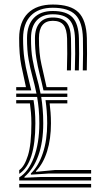

<svg xmlns="http://www.w3.org/2000/svg" viewBox="-20 -827 472 847"><path d="M51.5 -428.2V-442.5H94.5Q84 -488.8 74.1 -537.6Q64.2 -586.5 64.5 -659.2Q64.8 -730.5 103.2 -768.8Q141.8 -807 213 -807Q291.2 -807 326.1 -772.6Q361 -738.2 363.2 -658.8Q364 -629.2 363.9 -590.4Q363.8 -551.5 362.8 -516.5H345.2Q346.2 -551.8 346.4 -590.2Q346.5 -628.8 345.8 -658.2Q343.8 -730.2 312.9 -761.5Q282 -792.8 213 -792.8Q150.2 -792.8 116.2 -758.1Q82.2 -723.5 81.8 -659.2Q81.8 -607.8 87.5 -568.6Q93.2 -529.5 101.8 -496.1Q110.2 -462.8 118 -428.2ZM64.8 -30.8V-44.5Q104.2 -67.8 128.9 -130.9Q153.5 -194 153.5 -283Q153.5 -317.5 150.8 -346Q148 -374.5 143.8 -399.5H51.5V-414H141Q132.8 -454 123 -489.4Q113.2 -524.8 106.1 -564.9Q99 -605 99.2 -659Q99.5 -716.8 129 -747.6Q158.5 -778.5 213 -778.5Q273 -778.5 299.8 -750.4Q326.5 -722.2 328.2 -657.8Q329 -628.2 329 -589.5Q329 -550.8 327.8 -516.5H310.2Q311.5 -551.2 311.6 -589.5Q311.8 -627.8 310.8 -657.2Q309.2 -714.5 286.5 -739.2Q263.8 -764 213 -764Q167 -764 142 -736.9Q117 -709.8 116.8 -658.8Q116.5 -603.8 123.8 -564.2Q131 -524.8 141 -489.9Q151 -455 159 -414H277V-399.5H161.8Q165.8 -374.8 168.2 -346.2Q170.8 -317.8 170.8 -283Q170.8 -200.5 149.2 -140.9Q127.8 -81.2 88 -46.8V-43L161 -46.2H382V-30.8ZM171.8 -428.2Q163.8 -465 155 -499.4Q146.2 -533.8 140.1 -572Q134 -610.2 134.2 -658.8Q134.5 -702.5 154.9 -726.1Q175.2 -749.8 213 -749.8Q254.5 -749.8 273.2 -728.1Q292 -706.5 293.2 -656.8Q294 -627.5 294 -589.4Q294 -551.2 292.8 -516.5H275.2Q276.5 -551.5 276.6 -589.4Q276.8 -627.2 276 -656.2Q274.8 -698.8 260.1 -717Q245.5 -735.2 213 -735.2Q152 -735.2 151.8 -658.8Q151.5 -591 162.9 -542.5Q174.2 -494 185.5 -442.5H277V-428.2ZM116.2 -56.5V-61.8Q150.2 -94.5 169.2 -151.8Q188.2 -209 188.2 -283Q188.2 -312.8 186.1 -337.8Q184 -362.8 180.8 -385.2H277V-370.8H199Q201.5 -351.2 203.1 -329.9Q204.8 -308.5 204.8 -283Q204.8 -214 187.9 -159.8Q171 -105.5 138.8 -72V-69L222.2 -77H382V-61.5H195.8ZM64.8 -60.2V-76.5Q87.8 -92 103.1 -140.6Q118.5 -189.2 118.5 -283Q118.5 -308.5 116.6 -329.9Q114.8 -351.2 112 -370.8H51.5V-385.2H128Q131.5 -362.8 133.8 -337.8Q136 -312.8 136 -283Q136 -105.8 64.8 -60.2ZM64.8 0V-15.5H382V0Z"/></svg>

Font: Big Shoulders Inline Display SemiBold
Style: Regular
Weight: 600
Designer: Patric King
Foundry: XO Type Co
Version: Version 1.000